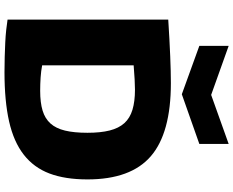

<svg xmlns="http://www.w3.org/2000/svg" viewBox="-114 -940 1064 877"><g transform="rotate(90 418.5 -502.0)"><path d="M190 -1014 414 -934 638 -1014V-880L411 -800L190 -880ZM310 10Q275 10 240.5 9Q206 8 174.5 6.5Q143 5 116 2Q89 -1 70 -4V-738Q259 -750 360 -750Q588 -750 694 -658.5Q800 -567 800 -369Q800 -267 773 -195.5Q746 -124 687 -78Q628 -32 535 -11Q442 10 310 10ZM395 -153Q449 -153 485.5 -164Q522 -175 544.5 -200Q567 -225 577 -266.5Q587 -308 587 -369Q587 -429 576.5 -470.5Q566 -512 543 -537.5Q520 -563 482 -574.5Q444 -586 390 -586Q370 -586 343.5 -584.5Q317 -583 279 -580V-162Q305 -157 334.5 -155Q364 -153 395 -153Z"/></g></svg>

Font: Encode Sans Wide
Style: ExtraBold
Weight: 800
Designer: Pablo Impallari, Andres Torresi
Foundry: Pablo Impallari, Andres Torresi
Version: Version 1.000; ttfautohint (v1.00) -l 8 -r 50 -G 200 -x 14 -